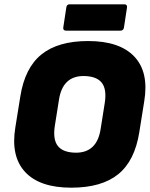

<svg xmlns="http://www.w3.org/2000/svg" viewBox="-20 -857 695 889"><path d="M310 12Q164 12 96.5 -60.5Q29 -133 51 -267L74 -410Q95 -543 172 -605Q249 -667 388 -667Q534 -667 602 -595Q670 -523 648 -389L625 -245Q604 -112 527 -50Q450 12 310 12ZM330 -150Q429 -149 446 -260L465 -380Q475 -443 451.5 -473.5Q428 -504 369 -505Q270 -506 253 -395L234 -275Q224 -212 247.5 -181.5Q271 -151 330 -150ZM287 -715Q271 -715 273 -730L287 -822Q289 -837 302 -837H556Q570 -837 568 -822L554 -730Q552 -715 537 -715Z"/></svg>

Font: Sofia Sans ExtraBlack
Style: Italic
Weight: 1000
Italic angle: -9°
Designer: Botio Nikoltchev, Ani Petrova
Foundry: lettersoup
Version: Version 4.100; ttfautohint (v1.8.4.7-5d5b)